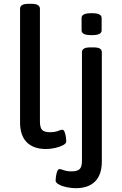

<svg xmlns="http://www.w3.org/2000/svg" viewBox="-20 -773 637 1005"><path d="M221 7Q155 7 120 -28.5Q85 -64 85 -132V-727Q85 -739 95 -746Q105 -753 130 -753H144Q169 -753 179 -746Q189 -739 189 -727V-138Q189 -104 201 -92.5Q213 -81 241 -81Q267 -81 283 -87.5Q299 -94 306 -94Q314 -94 318.5 -81.5Q323 -69 325 -54.5Q327 -40 327 -34Q327 -22 310 -13Q293 -4 268.5 1.5Q244 7 221 7ZM377 212Q354 212 329.5 207Q305 202 288 192.5Q271 183 271 172Q271 165 273 150.5Q275 136 279.5 124Q284 112 292 112Q299 112 314.5 118Q330 124 355 124Q384 124 396.5 112.5Q409 101 409 67V-500Q409 -512 419.5 -518.5Q430 -525 454 -525H468Q493 -525 503 -518.5Q513 -512 513 -500V73Q513 141 478 176.5Q443 212 377 212ZM460 -589Q431 -589 419 -595.5Q407 -602 407 -614V-679Q407 -691 419 -697.5Q431 -704 460 -704Q488 -704 500 -697.5Q512 -691 512 -679V-614Q512 -602 500 -595.5Q488 -589 460 -589Z"/></svg>

Font: Asap Semi Expanded Medium
Style: Regular
Weight: 500
Width: 6
Designer: Pablo Cosgaya
Foundry: Omnibus-Type
Version: Version 3.001; ttfautohint (v1.8.4.7-5d5b)